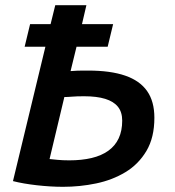

<svg xmlns="http://www.w3.org/2000/svg" viewBox="-20 -713 675 740"><path d="M223 7Q175 7 122 1Q69 -5 30 -15L155 -533H75L96 -620H175L193 -693H313L296 -620H416L395 -533H275L252 -439Q266 -440 277 -440.5Q288 -441 298.5 -441Q309 -441 320 -441Q406 -441 462.5 -421.5Q519 -402 547 -362Q575 -322 575 -259Q575 -183 544.5 -131.5Q514 -80 463.5 -49.5Q413 -19 350.5 -6Q288 7 223 7ZM247 -95Q295 -95 333 -104Q371 -113 397.5 -132Q424 -151 437.5 -180Q451 -209 451 -248Q451 -281 434.5 -301.5Q418 -322 385.5 -332Q353 -342 304 -342Q275 -342 258 -340.5Q241 -339 228 -339L171 -100Q182 -99 201.5 -97Q221 -95 247 -95Z"/></svg>

Font: Ubuntu Sans SemiBold
Style: Italic
Weight: 600
Italic angle: -13.5°
Designer: Dalton Maag Ltd
Foundry: Dalton Maag Ltd
Version: Version 1.006